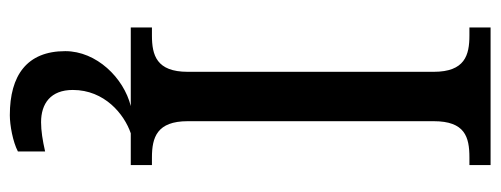

<svg xmlns="http://www.w3.org/2000/svg" viewBox="-326 -428 994 381"><g transform="rotate(90 170.5 -237.0)"><path d="M34 0H190C134 14 81 68 81 130C81 206 129 240 208 240C228 240 261 234 280 224V170C258 175 239 178 222 178C185 178 158 159 158 115C158 52 206 13 244 0H307V-42H292C252 -42 220 -52 220 -113V-601C220 -663 251 -672 292 -672H307V-714H34V-672H50C89 -672 122 -663 122 -601V-113C122 -51 89 -42 50 -42H34Z"/></g></svg>

Font: Noto Serif Bengali SemiCondensed
Style: Regular
Weight: 400
Width: 4
Designer: Juan Bruce, Universal Thirst, Indian Type Foundry and the Monotype Design Team.
Foundry: Monotype Imaging Inc.
Version: Version 2.003